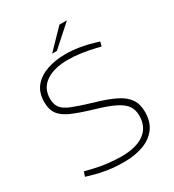

<svg xmlns="http://www.w3.org/2000/svg" viewBox="-209 -996 1021 1125"><g transform="rotate(-30 302.0 -433.5)"><path d="M298 10Q237 10 189.5 2.5Q142 -5 113 -13L54 -30L64 -61L121 -47Q162 -37 211 -31.5Q260 -26 299 -26Q401 -26 455 -66Q509 -106 509 -182Q509 -220 491 -247.5Q473 -275 427.5 -298Q382 -321 299 -345Q214 -370 162.5 -392.5Q111 -415 88.5 -446Q66 -477 66 -527Q66 -592 99.5 -632Q133 -672 189 -691Q245 -710 313 -710Q357 -710 404.5 -702.5Q452 -695 498 -681L528 -672L520 -642L489 -650Q442 -661 397.5 -667.5Q353 -674 309 -674Q214 -674 159.5 -636Q105 -598 105 -528Q105 -490 122.5 -466.5Q140 -443 185 -425Q230 -407 313 -382Q398 -358 449.5 -332.5Q501 -307 525 -272Q549 -237 549 -184Q549 -116 515.5 -73Q482 -30 425.5 -10Q369 10 298 10ZM248 -751 370 -877H421L280 -751Z"/></g></svg>

Font: REM Thin
Style: Regular
Weight: 250
Designer: Octavio Pardo
Foundry: Ashler Design
Version: Version 1.005;gftools[0.9.28]